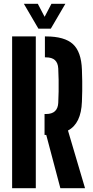

<svg xmlns="http://www.w3.org/2000/svg" viewBox="-20 -992 489 1012"><path d="M298.2 0 223.8 -280.7H214.8V-391H221.6Q253.9 -391 269.7 -406Q285.5 -420.9 287 -449.5Q288.5 -478.5 289 -509.5Q289.5 -540.4 289 -571.3Q288.5 -602.2 287 -631.2Q285.5 -660.2 269.8 -674.9Q254 -689.7 221.9 -689.7H216.7V-800H221.9Q320.6 -800 364.6 -759.3Q408.6 -718.7 411.8 -624.8Q413.1 -591.7 413.4 -565.1Q413.7 -538.5 413.4 -512.6Q413.1 -486.7 411.8 -456Q407.7 -340.5 338.3 -304.1L428.2 0ZM43.9 0V-800H168.7V0ZM182.5 -840.9 105.7 -972.1H179.2L215.2 -903.4L251.2 -972.1H324.6L247.8 -840.9Z"/></svg>

Font: Big Shoulders Stencil Thin
Style: Regular
Weight: 100
Designer: Patric King
Foundry: XO Type Co
Version: Version 2.001